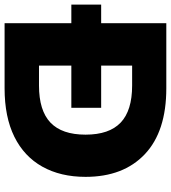

<svg xmlns="http://www.w3.org/2000/svg" viewBox="10 -771 745 837"><g transform="rotate(90 382.5 -352.5)"><path d="M65 0V-705H349Q537 -705 636 -611.5Q735 -518 735 -353Q735 -244 690.5 -164.5Q646 -85 560 -42.5Q474 0 349 0ZM250 -150H337Q446 -150 498.5 -200Q551 -250 551 -353Q551 -456 498.5 -506Q446 -556 337 -556H250ZM-16 -291V-421H434V-291Z"/></g></svg>

Font: Mulish Black
Style: Regular
Weight: 900
Designer: Vernon Adams
Foundry: Vernon Adams
Version: Version 3.603; ttfautohint (v1.8.3)